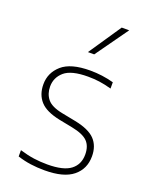

<svg xmlns="http://www.w3.org/2000/svg" viewBox="-151 -888 764 977"><g transform="rotate(20 230.5 -399.5)"><path d="M214 9Q173.5 9 137.8 4Q102 -1 66.5 -12.5V-46.5Q109.5 -33.5 144.5 -28.8Q179.5 -24 216.5 -24Q304 -24 342.8 -53.8Q381.5 -83.5 381.5 -137Q381.5 -182.5 357 -207.5Q332.5 -232.5 271.5 -244.5L198 -259Q122.5 -274.5 90.8 -310Q59 -345.5 59 -401Q59 -463.5 107 -505.8Q155 -548 260 -548Q325.5 -548 387.5 -531V-497Q351 -507 321.8 -511Q292.5 -515 260 -515Q169.5 -515 132.2 -482.8Q95 -450.5 95 -402Q95 -362.5 117.2 -334.8Q139.5 -307 200 -295L274 -280.5Q352 -265 384.5 -230.8Q417 -196.5 417 -140.5Q417 -72 367.2 -31.5Q317.5 9 214 9ZM216 -632 335 -808H375.5L250 -632Z"/></g></svg>

Font: Encode Sans SmExp Th
Style: Regular
Weight: 100
Width: 6
Designer: Multiple Designers
Foundry: Impallari Type
Version: Version 3.002; ttfautohint (v1.8.3) -l 8 -r 50 -G 200 -x 14 